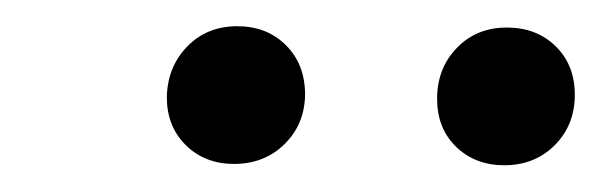

<svg xmlns="http://www.w3.org/2000/svg" viewBox="-20 -742 454 145"><path d="M159.2 -722.2Q181.6 -722.2 196 -707.8Q210.4 -693.4 210.4 -670.4Q210 -647.9 194.8 -633.1Q179.7 -618.2 156.7 -618.2Q134.8 -618.2 120.4 -632.3Q106 -646.5 106 -668.5Q106.4 -691.4 121.3 -706.8Q136.2 -722.2 159.2 -722.2ZM362.8 -721.2Q385.3 -721.2 399.7 -707Q414.1 -692.9 414.1 -670.4Q414.1 -647.5 398.9 -632.3Q383.8 -617.2 360.8 -617.2Q338.9 -617.2 324.5 -631.1Q310.1 -645 310.1 -667.5Q310.1 -690.4 325 -705.8Q339.8 -721.2 362.8 -721.2Z"/></svg>

Font: Mardoto
Style: Italic
Weight: 400
Italic angle: -12°
Designer: Christian Robertson, Vahan Hovhannisyan
Foundry: Google
Version: Version 1.000